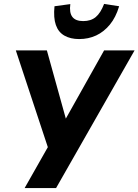

<svg xmlns="http://www.w3.org/2000/svg" viewBox="-20 -963 709 983"><path d="M106 0 241 -238 230 -194 61 -705H220L320 -345H311L513 -705H669L267 0ZM385 -763Q341 -763 310 -780.5Q279 -798 266 -835Q253 -872 259 -931L340 -942Q334 -898 350.5 -876.5Q367 -855 406 -855Q445 -855 470 -875.5Q495 -896 513 -943L590 -931Q573 -874 542.5 -837Q512 -800 472.5 -781.5Q433 -763 385 -763Z"/></svg>

Font: Nunito Sans 7pt Condensed ExtraBold
Style: Italic
Weight: 800
Width: 3
Italic angle: -9°
Designer: Vernon Adams
Foundry: Vernon Adams
Version: Version 3.101;gftools[0.9.27]